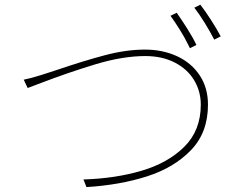

<svg xmlns="http://www.w3.org/2000/svg" viewBox="-20 -801 1017 810"><path d="M153.3 -484.4 174.8 -491.2Q199.2 -499 222.7 -506.8Q335 -544.9 423.8 -568.4Q512.7 -591.8 591.8 -591.8Q666 -591.8 726.6 -564Q787.1 -536.1 822.3 -483.4Q857.4 -430.7 857.4 -359.4Q857.4 -242.2 786.1 -168Q714.8 -93.8 600.6 -57.1Q486.3 -20.5 344.7 -11.7L332 -43.9Q465.8 -47.9 577.1 -80.6Q688.5 -113.3 757.8 -182.1Q827.1 -251 827.1 -359.4Q827.1 -416 798.8 -462.9Q770.5 -509.8 717.3 -537.1Q664.1 -564.5 592.8 -564.5Q498 -564.5 382.8 -529.8Q267.6 -495.1 140.6 -446.3L96.7 -429.7L80.1 -464.8Q110.4 -470.7 153.3 -484.4ZM808.6 -611.3 781.2 -597.7 773.4 -613.3Q759.8 -641.6 738.8 -675.3Q717.8 -709 699.2 -734.4L725.6 -747.1Q746.1 -717.8 770 -680.2Q793.9 -642.6 808.6 -611.3ZM911.1 -647.5 883.8 -633.8Q866.2 -668 843.3 -705.1Q820.3 -742.2 799.8 -768.6L825.2 -781.2Q845.7 -754.9 871.1 -715.3Q896.5 -675.8 911.1 -647.5Z"/></svg>

Font: Min Sans VF VF
Style: Regular
Weight: 400
Designer: Jinseong-Kim, NotoSansCJK, Nunito
Foundry: Jinseong-Kim
Version: Version 1.420;Glyphs 3.1.2 (3151)